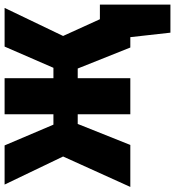

<svg xmlns="http://www.w3.org/2000/svg" viewBox="16 -588 743 814"><g transform="rotate(-90 387.0 -181.5)"><path d="M712 -129H774V170H655L636 0H592L503 -223H462V0H309V-223H268L179 0H1L130 -285L11 -533H177L265 -326H309V-533H462V-326H506L596 -533H760L641 -285Z"/></g></svg>

Font: FiraGO ExtraBold
Style: Regular
Weight: 800
Designer: bBox Type
Foundry: bBox Type GmbH
Version: Version 1.001;PS 001.001;hotconv 1.0.88;makeotf.lib2.5.64775